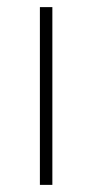

<svg xmlns="http://www.w3.org/2000/svg" viewBox="-20 -519 259 539"><path d="M92 -499H127V0H92Z"/></svg>

Font: Bai Jamjuree ExtraLight
Style: Regular
Weight: 275
Designer: Katatrad Aksorn Co.,Ltd.
Foundry: Cadson Demak Co.,Ltd.
Version: Version 1.000; ttfautohint (v1.6)